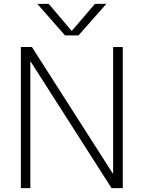

<svg xmlns="http://www.w3.org/2000/svg" viewBox="-20 -973 743 993"><path d="M352 -814 471 -953H530L386 -790H316L173 -953H232L350 -814ZM88 0V-730H145L563 -76H565V-730H615V0H557L139 -654H137V0Z"/></svg>

Font: Mplus 1p Light
Style: Regular
Weight: 300
Version: Version 1.061